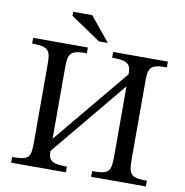

<svg xmlns="http://www.w3.org/2000/svg" viewBox="-89 -911 958 995"><g transform="rotate(10 390.0 -413.0)"><path d="M555 -131C555 -43 547 -30 456 -30V0H744V-30C656 -30 647 -47 647 -131V-525C647 -603 649 -627 744 -627V-657H456V-627C549 -627 554 -604 555 -557L228 -163H225V-525C225 -603 228 -627 323 -627V-657H35V-627C130 -627 133 -603 133 -525V-131C133 -43 126 -30 35 -30V0H323V-30C240 -30 226 -46 225 -95L552 -490H555ZM316 -826H216V-805L374 -698H421Z"/></g></svg>

Font: STIX Two Math
Style: Regular
Weight: 400
Designer: Ross Mills, John Hudson & Paul Hanslow, Tiro Typeworks Ltd; with portions MicroPress Inc., with additions and correction
Foundry: Tiro Typeworks Ltd
Version: Version 2.02 b142